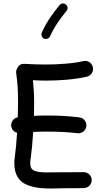

<svg xmlns="http://www.w3.org/2000/svg" viewBox="-20 -1061 596 1107"><path d="M44.9 -334C46.9 -314.9 61 -299.8 78.6 -295.4C75.2 -243.2 70.8 -193.8 64.9 -152.3C63 -140.6 62.5 -129.9 62.5 -119.6C62.5 -49.3 93.3 -11.2 140.6 6.8C187.5 24.9 238.3 25.9 277.8 25.9C296.9 25.9 336.9 23.9 387.2 23.9H425.8C438.5 23.9 451.2 23.9 463.4 23.4C488.8 22.9 508.8 2 508.8 -22V-23.4C508.3 -48.8 487.3 -68.4 463.4 -68.4H461.9C449.7 -67.9 424.8 -67.9 387.2 -67.9C333.5 -67.9 297.4 -67.9 278.8 -67.4C259.8 -66.9 249 -66.9 246.6 -66.9C216.8 -66.9 193.8 -70.3 178.2 -76.7C162.1 -83 154.3 -97.7 154.3 -119.6C154.3 -127.4 154.8 -134.8 156.2 -141.1C162.6 -188 168 -243.7 171.4 -300.3C198.7 -301.8 226.6 -302.2 256.3 -302.2C315.4 -302.2 372.1 -299.3 426.3 -293C427.7 -292.5 429.7 -292.5 431.6 -292.5C452.6 -292.5 475.1 -308.1 477.5 -333C478 -335 478 -336.9 478 -339.4C478 -358.9 462.4 -381.8 437.5 -384.3C378.4 -391.6 318.4 -395 256.3 -395C228.5 -395 201.7 -394.5 175.8 -393.1C176.3 -418.9 176.8 -444.3 176.8 -468.8C176.8 -519.5 174.3 -555.2 169.9 -598.6C193.8 -597.2 218.8 -596.2 242.7 -596.2C322.3 -596.2 409.7 -602.5 480.5 -618.7C505.4 -624.5 516.6 -647 516.6 -663.1C516.6 -666.5 516.1 -670.4 515.1 -673.8C509.8 -698.7 487.8 -710 470.7 -710C467.3 -710 463.4 -709.5 460 -708.5C430.2 -701.7 396 -696.8 357.4 -693.8C318.4 -690.4 280.3 -689 242.7 -689C203.1 -689 162.1 -690.4 121.6 -692.9H117.2C102.5 -692.9 91.3 -687 84 -675.8C76.7 -664.1 72.8 -653.8 72.8 -645C72.8 -643.6 72.8 -642.6 73.2 -641.1C82 -575.7 84 -539.1 84 -468.8C84 -441.9 83.5 -414.1 82.5 -384.8C59.1 -380.9 44.4 -359.4 44.4 -339.4C44.4 -337.9 44.4 -335.9 44.9 -334ZM359.4 -1035.2C355 -1039.1 350.1 -1041 344.2 -1041C341.8 -1041 332 -1042 322.8 -1030.8C286.1 -985.4 250.5 -939 221.2 -873C219.7 -869.6 218.8 -866.2 218.8 -862.8C218.8 -856.4 221.7 -843.8 233.9 -838.4C237.3 -836.9 240.2 -836.4 243.7 -836.4C251 -836.4 263.2 -839.4 268.6 -851.6C295.9 -911.6 327.1 -953.1 363.8 -998.5C367.7 -1002.9 369.6 -1008.3 369.6 -1014.2C369.6 -1016.6 370.6 -1026.9 359.4 -1035.2Z"/></svg>

Font: Mikhak Medium
Style: Regular
Weight: 500
Designer: Amin Abedi
Version: Version 3.2